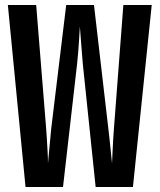

<svg xmlns="http://www.w3.org/2000/svg" viewBox="-20 -750 640 770"><path d="M82.4 0 11.5 -730H125.1L165.1 -234.2Q166.4 -219 167.9 -193.8Q169.4 -168.6 170.9 -142Q172.4 -115.5 172.4 -94.7Q174.4 -115.5 176.7 -142Q179.1 -168.6 181.6 -193.8Q184.1 -219 185.4 -234.2L245.5 -730H356.9L414.5 -234.2Q416.6 -219 419.1 -193.8Q421.6 -168.6 424.5 -142Q427.5 -115.5 429.3 -94.7Q430.3 -115.5 431.4 -142Q432.5 -168.6 434.1 -193.8Q435.8 -219 436.9 -234.2L474.7 -730H588.5L513.1 0H363.6L312 -494.8Q310.8 -512.7 308.4 -539.4Q306 -566 304.1 -594.4Q302.2 -622.7 300.3 -644.1Q299.3 -622.7 297.4 -594.4Q295.5 -566 293.5 -539.4Q291.5 -512.7 289.3 -494.8L232.7 0Z"/></svg>

Font: JetBrains Mono
Style: Regular
Weight: 400
Monospace: yes
Designer: Philipp Nurullin, Konstantin Bulenkov
Foundry: JetBrains
Version: Version 2.305